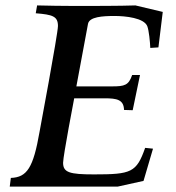

<svg xmlns="http://www.w3.org/2000/svg" viewBox="-20 -689 650 709"><path d="M16 0H415L510 -21C512 -27 545 -140 545 -140L516 -143C484 -52 465 -45 327 -45C237 -45 213 -52 213 -88C213 -113 254 -326 254 -326H366C412 -326 437 -321 438 -283L470 -282L497 -412H468C455 -374 440 -370 394 -370H262L305 -601C310 -627 359 -630 403 -630C443 -630 512 -623 524 -592C530 -576 534 -535 535 -512L565 -514L581 -645L480 -669C423 -667 319 -667 257 -667C206 -667 161 -668 117 -669L112 -640C174 -635 194 -629 194 -593C194 -565 126 -202 126 -202C103 -70 80 -34 20 -32Z"/></svg>

Font: KpRoman
Style: SemiboldItalic
Weight: 600
Italic angle: -11°
Version: Version 0.66